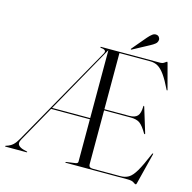

<svg xmlns="http://www.w3.org/2000/svg" viewBox="-142 -973 1109 1110"><g transform="rotate(15 412.5 -417.5)"><path d="M413.5 -25V-279H181.5L61 -64.5Q47.5 -40 57.5 -27.8Q67.5 -15.5 88.5 -10L109 -5Q112.5 -4 112.5 -2.5Q112.5 0 110 0H-17Q-19.5 0 -19.5 -2.5Q-19.5 -4 -17 -5L-1.5 -10.5Q12 -15.5 25.2 -27.5Q38.5 -39.5 53 -65L393 -668Q405.5 -691 370 -694Q364 -695 364 -697.5Q364 -700 367.5 -700H721.5Q736 -700 746.5 -708Q757 -716 759.5 -716Q760 -716 761 -714.8Q762 -713.5 763.5 -708L803 -559.5Q803.5 -555.5 801.5 -555.5Q799.5 -555 798 -558Q772 -611.5 751 -640.8Q730 -670 709.5 -681.5Q689 -693 664.5 -693H479.5V-357H627.5Q662 -357 677 -373.2Q692 -389.5 692.5 -431Q692.5 -434.5 694 -434.5Q697 -435.5 698.5 -429.5L743.5 -282.5Q744.5 -278 742 -277.5Q740.5 -277.5 738 -279.5Q713.5 -321.5 694 -335.8Q674.5 -350 638.5 -350H479.5V-26.5Q479.5 -7 504 -7H668Q696.5 -7 717.5 -19.2Q738.5 -31.5 760 -68Q781.5 -104.5 812.5 -178.5Q815 -183 817 -182.5Q820 -182.5 818 -176L772 7Q769.5 16 767.5 16Q761.5 16 751 8Q740.5 0 713.5 0H344.5Q341 0 341 -2.5Q341 -4.5 345 -5L398 -12.5Q413.5 -14.5 413.5 -25ZM412.5 -691 185.5 -286H413.5V-691ZM609.5 -819.5Q623 -835 634.5 -843.8Q646 -852.5 658 -851Q669.5 -850 675.5 -841.5Q681.5 -833 680.5 -824.5Q679 -810 667.5 -800.8Q656 -791.5 640.5 -783.5L543 -731Q539 -728.5 537.5 -730.5Q536 -733 539 -736Z"/></g></svg>

Font: Fraunces 144pt S000 Light
Style: Regular
Weight: 300
Version: Version 1.000; ttfautohint (v1.8.3)